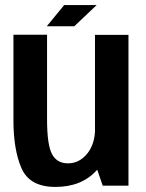

<svg xmlns="http://www.w3.org/2000/svg" viewBox="-20 -732 575 757"><path d="M385 0H486.5V-594.5H354.5V-88ZM165.5 -595H33V-257.5Q33 -140.5 65.2 -67.8Q97.5 5 198.5 5Q301.5 5 360.8 -60.2Q420 -125.5 420 -200.5L355 -227Q355 -165 324 -126.5Q293 -88 248 -88Q204.5 -88 185 -124.5Q165.5 -161 165.5 -262.5ZM210.5 -628.5H273L361 -712H280ZM164.5 -628.5H227L312 -712H233Z"/></svg>

Font: Anybody SemiCondensed SemiBold
Style: Regular
Weight: 600
Width: 4
Version: Version 1.113;gftools[0.9.25]